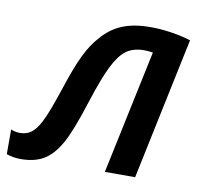

<svg xmlns="http://www.w3.org/2000/svg" viewBox="-102 -620 745 699"><g transform="rotate(10 271.0 -270.5)"><path d="M-35.2 -1.5V-92.8Q-19 -85.9 -2 -85.9Q22.9 -85.9 40.3 -99.1Q57.6 -112.3 73.2 -142.6Q92.3 -178.7 126 -281.7Q150.4 -356.4 172.6 -401.6Q194.8 -446.8 219.7 -473.1Q252.4 -512.2 295.4 -530Q338.4 -547.9 400.4 -547.9Q439.5 -547.9 478.8 -541.7Q518.1 -535.6 549.8 -525.4L439.5 0H327.6L424.3 -458Q408.2 -460.9 392.6 -460.9Q352.1 -460.9 326.4 -442.4Q300.8 -423.8 278.3 -378.9Q255.9 -335 225.6 -240.7Q189.5 -127 163.1 -80.6Q136.7 -33.7 102.8 -13.2Q68.8 7.3 17.1 7.3Q-9.8 7.3 -35.2 -1.5Z"/></g></svg>

Font: Viking Open Sans Light
Style: Bold Italic
Weight: 600
Italic angle: -12°
Foundry: Ascender Corporation
Version: Version 2.000